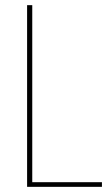

<svg xmlns="http://www.w3.org/2000/svg" viewBox="-20 -724 435 744"><path d="M85 -704H105V-18H375V0H85Z"/></svg>

Font: Poppins Variable
Style: Regular
Weight: 100
Designer: Jonny Pinhorn
Foundry: Indian Type Foundry
Version: Version 6.000